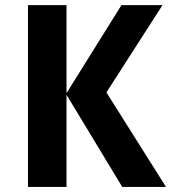

<svg xmlns="http://www.w3.org/2000/svg" viewBox="-20 -734 672 754"><path d="M631.8 0H460L241.2 -361.8V0H89.8V-713.9H241.2V-368.2L457 -713.9H618.2L397.9 -371.1Z"/></svg>

Font: Droid Sans
Style: Bold
Weight: 700
Foundry: Ascender Corporation
Version: Version 1.00 build 112